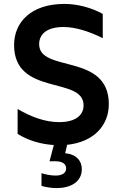

<svg xmlns="http://www.w3.org/2000/svg" viewBox="-20 -731 628 981"><path d="M192 154V219C218 226 244 230 269 230C339 230 398 200 398 133C398 91 370 57 313 52L323 9C463 -6 536 -93 536 -199C536 -462 180 -358 180 -505C180 -555 217 -593 305 -593C366 -593 437 -570 505 -536V-660C449 -691 377 -711 309 -711C138 -711 52 -617 52 -501C52 -238 407 -343 407 -193C407 -145 370 -107 282 -107C210 -107 139 -134 70 -174V-47C120 -15 187 6 255 10L233 93H263C301 93 318 108 318 129C318 156 294 166 263 166C241 166 215 161 192 154Z"/></svg>

Font: Chess Sans SemiBold
Style: Regular
Weight: 600
Designer: Wolf Bōese
Foundry: Wolf Bōese
Version: Version 7.223;Glyphs 3.3 (3306)